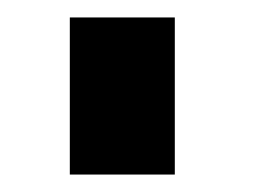

<svg xmlns="http://www.w3.org/2000/svg" viewBox="-20 -740 300 220"><path d="M60 -540V-720H180.3V-540Z"/></svg>

Font: Hauora
Style: Regular
Weight: 400
Designer: Wayne Shih
Foundry: WCYS
Version: Version 1.001